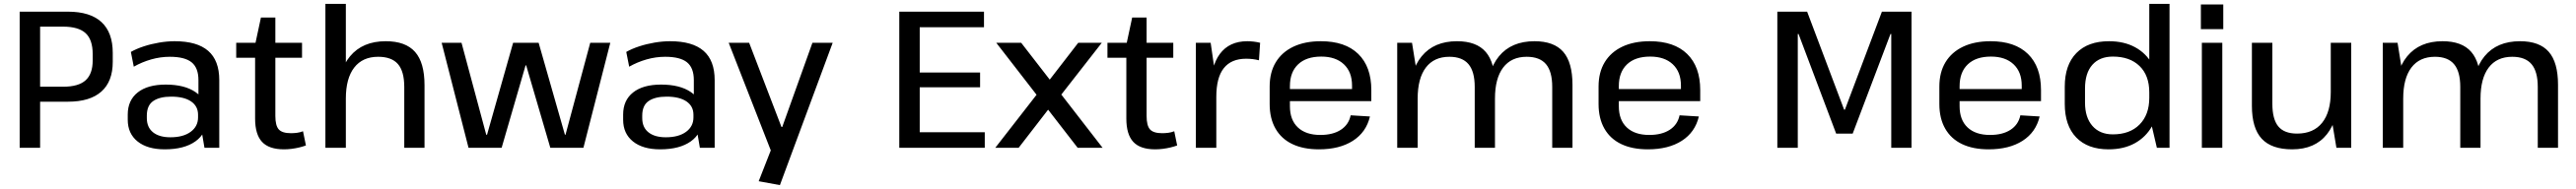

<svg xmlns="http://www.w3.org/2000/svg" viewBox="-20 -760 13228 972"><path d="M81 -700H329Q443 -700 501 -646.5Q559 -593 559 -488V-442Q559 -341 500.5 -289Q442 -237 329 -237H180V-314H304Q383 -314 419.5 -347Q456 -380 456 -449V-482Q456 -556 419.5 -589.5Q383 -623 304 -623H162L186 -649V0H81Z M999 -182V-348Q999 -411 964 -439.5Q929 -468 852 -468Q804 -468 756.5 -454.5Q709 -441 667 -417L652 -493Q680 -509 718 -521.5Q756 -534 797.5 -541Q839 -548 877 -548Q992 -548 1049 -498.5Q1106 -449 1106 -348V0H1030ZM826 8Q737 8 686.5 -32.5Q636 -73 636 -144V-171Q636 -244 687 -284.5Q738 -325 831 -325Q928 -325 984.5 -286Q1041 -247 1041 -175V-147Q1041 -74 983.5 -33Q926 8 826 8ZM855 -54Q921 -54 959 -82Q997 -110 997 -156V-170Q997 -214 961 -238.5Q925 -263 859 -263Q800 -263 767 -240.5Q734 -218 734 -165V-153Q734 -105 766 -79.5Q798 -54 855 -54Z M1438 8Q1361 8 1325.5 -30.5Q1290 -69 1290 -150V-530L1320 -670H1394V-164Q1394 -114 1411.5 -94.5Q1429 -75 1474 -75Q1489 -75 1505 -77Q1521 -79 1536 -85L1551 -12Q1535 -6 1516 -1.5Q1497 3 1477 5.5Q1457 8 1438 8ZM1193 -540H1531V-463H1193Z M2056 -312Q2056 -393 2023.5 -430.5Q1991 -468 1922 -468Q1842 -468 1799 -412.5Q1756 -357 1756 -253L1712 -181L1713 -247Q1713 -393 1777.5 -470.5Q1842 -548 1961 -548Q2063 -548 2111.5 -493Q2160 -438 2160 -322V0H2056ZM1651 -740H1756V-366V0H1651Z M2248 -540H2350L2477 -67H2481L2615 -540H2746L2881 -67H2884L3011 -540H3114L2976 0H2806L2682 -424H2679L2556 0H2386Z M3543 -182V-348Q3543 -411 3508 -439.5Q3473 -468 3396 -468Q3348 -468 3300.5 -454.5Q3253 -441 3211 -417L3196 -493Q3224 -509 3262 -521.5Q3300 -534 3341.5 -541Q3383 -548 3421 -548Q3536 -548 3593 -498.5Q3650 -449 3650 -348V0H3574ZM3370 8Q3281 8 3230.5 -32.5Q3180 -73 3180 -144V-171Q3180 -244 3231 -284.5Q3282 -325 3375 -325Q3472 -325 3528.5 -286Q3585 -247 3585 -175V-147Q3585 -74 3527.5 -33Q3470 8 3370 8ZM3399 -54Q3465 -54 3503 -82Q3541 -110 3541 -156V-170Q3541 -214 3505 -238.5Q3469 -263 3403 -263Q3344 -263 3311 -240.5Q3278 -218 3278 -165V-153Q3278 -105 3310 -79.5Q3342 -54 3399 -54Z M3876 172 3954 -27 3945 31 3722 -540H3827L3993 -107H3997L4152 -540H4256L3985 192Z M4679 -80H5037V0H4598V-700H5033V-620H4679L4703 -682V-348L4679 -387H5013V-311H4679L4703 -350V-18Z M5096 -540H5224L5642 0H5514ZM5325 -301 5421 -272 5211 0H5091ZM5310 -272 5517 -540H5638L5407 -244Z M5912 8Q5835 8 5799.5 -30.5Q5764 -69 5764 -150V-530L5794 -670H5868V-164Q5868 -114 5885.5 -94.5Q5903 -75 5948 -75Q5963 -75 5979 -77Q5995 -79 6010 -85L6025 -12Q6009 -6 5990 -1.5Q5971 3 5951 5.5Q5931 8 5912 8ZM5667 -540H6005V-463H5667Z M6121 -540H6197L6226 -339V0H6121ZM6196 -292Q6196 -418 6244.5 -483Q6293 -548 6385 -548Q6401 -548 6418 -546Q6435 -544 6451 -540L6445 -450Q6414 -458 6379 -458Q6303 -458 6264.5 -409.5Q6226 -361 6226 -262Z M6753 8Q6673 8 6616.5 -19Q6560 -46 6530 -98.5Q6500 -151 6500 -225V-315Q6500 -388 6531.5 -440Q6563 -492 6622 -520Q6681 -548 6763 -548Q6888 -548 6955 -482.5Q7022 -417 7022 -297V-240H6584V-302H6939L6923 -278V-320Q6923 -390 6881 -429.5Q6839 -469 6765 -469Q6688 -469 6646 -429Q6604 -389 6604 -317V-214Q6604 -143 6645 -104.5Q6686 -66 6760 -66Q6825 -66 6865.5 -92.5Q6906 -119 6916 -167L7015 -161Q6996 -80 6927.5 -36Q6859 8 6753 8Z M7951 -313Q7951 -392 7919 -430Q7887 -468 7820 -468Q7741 -468 7699 -412.5Q7657 -357 7657 -253L7614 -181V-247Q7614 -393 7677.5 -470.5Q7741 -548 7860 -548Q7960 -548 8007.5 -493.5Q8055 -439 8055 -324V0H7951ZM7155 -540H7231L7260 -359V0H7155ZM7553 -313Q7553 -392 7521 -430Q7489 -468 7423 -468Q7344 -468 7302 -412.5Q7260 -357 7260 -253L7217 -181V-247Q7217 -393 7280.5 -470.5Q7344 -548 7462 -548Q7562 -548 7609.5 -493Q7657 -438 7657 -324V0H7553Z M8442 8Q8362 8 8305.5 -19Q8249 -46 8219 -98.5Q8189 -151 8189 -225V-315Q8189 -388 8220.5 -440Q8252 -492 8311 -520Q8370 -548 8452 -548Q8577 -548 8644 -482.5Q8711 -417 8711 -297V-240H8273V-302H8628L8612 -278V-320Q8612 -390 8570 -429.5Q8528 -469 8454 -469Q8377 -469 8335 -429Q8293 -389 8293 -317V-214Q8293 -143 8334 -104.5Q8375 -66 8449 -66Q8514 -66 8554.5 -92.5Q8595 -119 8605 -167L8704 -161Q8685 -80 8616.5 -36Q8548 8 8442 8Z M9107 -700H9260L9450 -196H9454L9644 -700H9796V0H9692V-585H9688L9494 -73H9409L9216 -585H9212V0H9107Z M10192 8Q10112 8 10055.5 -19Q9999 -46 9969 -98.5Q9939 -151 9939 -225V-315Q9939 -388 9970.5 -440Q10002 -492 10061 -520Q10120 -548 10202 -548Q10327 -548 10394 -482.5Q10461 -417 10461 -297V-240H10023V-302H10378L10362 -278V-320Q10362 -390 10320 -429.5Q10278 -469 10204 -469Q10127 -469 10085 -429Q10043 -389 10043 -317V-214Q10043 -143 10084 -104.5Q10125 -66 10199 -66Q10264 -66 10304.5 -92.5Q10345 -119 10355 -167L10454 -161Q10435 -80 10366.5 -36Q10298 8 10192 8Z M10808 8Q10701 8 10642 -53Q10583 -114 10583 -226V-314Q10583 -426 10642.5 -487Q10702 -548 10810 -548Q10887 -548 10943.5 -517.5Q11000 -487 11032 -430.5Q11064 -374 11064 -296V-248Q11064 -170 11032 -112.5Q11000 -55 10943 -23.5Q10886 8 10808 8ZM10830 -69Q10917 -69 10967 -119.5Q11017 -170 11017 -257V-285Q11017 -372 10967 -420.5Q10917 -469 10830 -469Q10762 -469 10724.5 -426.5Q10687 -384 10687 -305V-232Q10687 -156 10725 -112.5Q10763 -69 10830 -69ZM11017 -167V-740H11121V0H11056Z M11392 -540V0H11287V-540ZM11397 -737V-610H11282V-737Z M11649 -227Q11649 -147 11679.5 -110Q11710 -73 11776 -73Q11860 -73 11904.5 -128.5Q11949 -184 11949 -287L11991 -359V-293Q11991 -148 11929.5 -70Q11868 8 11751 8Q11645 8 11594.5 -46.5Q11544 -101 11544 -216V-540H11649ZM12054 0H11978L11949 -174V-540H12054Z M13012 -313Q13012 -392 12980 -430Q12948 -468 12881 -468Q12802 -468 12760 -412.5Q12718 -357 12718 -253L12675 -181V-247Q12675 -393 12738.5 -470.5Q12802 -548 12921 -548Q13021 -548 13068.5 -493.5Q13116 -439 13116 -324V0H13012ZM12216 -540H12292L12321 -359V0H12216ZM12614 -313Q12614 -392 12582 -430Q12550 -468 12484 -468Q12405 -468 12363 -412.5Q12321 -357 12321 -253L12278 -181V-247Q12278 -393 12341.5 -470.5Q12405 -548 12523 -548Q12623 -548 12670.5 -493Q12718 -438 12718 -324V0H12614Z"/></svg>

Font: Pathway Extreme Medium
Style: Regular
Weight: 500
Designer: Eduardo Rodriguez Tunni
Foundry: Eduardo Rodriguez Tunni
Version: Version 1.001;gftools[0.9.26]